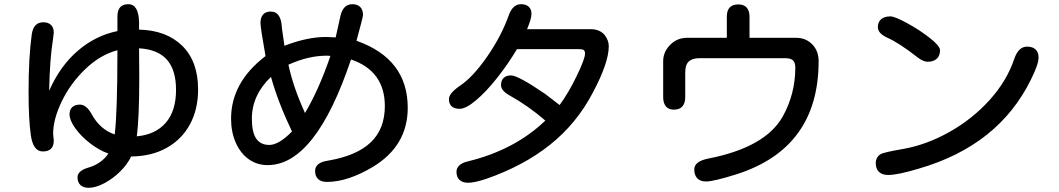

<svg xmlns="http://www.w3.org/2000/svg" viewBox="-20 -801 5040 914"><path d="M923 -375Q923 -281 884.5 -209.5Q846 -138 774 -97.5Q702 -57 604 -56Q587 -19 552 15.5Q517 50 476 71.5Q435 93 402 93Q377 93 363 80Q349 67 349 43Q349 13 397 -2Q462 -20 496 -70Q451 -86 408 -119.5Q365 -153 338 -191Q311 -229 311 -257Q311 -279 324 -291Q337 -303 361 -303Q390 -303 415 -260Q455 -185 526 -161Q539 -263 539 -562Q457 -540 386.5 -472.5Q316 -405 274.5 -319.5Q233 -234 233 -164L236 -132Q236 -80 184 -80Q138 -80 127 -156Q116 -230 116 -364Q116 -528 131 -636Q139 -695 186 -695Q210 -695 223 -682Q236 -669 236 -646L232 -612Q217 -521 214 -369Q266 -487 350.5 -559.5Q435 -632 539 -653V-723Q539 -781 591 -781Q640 -781 642 -695V-660Q772 -657 847.5 -583Q923 -509 923 -375ZM818 -373Q818 -468 774.5 -517Q731 -566 642 -571L643 -433Q643 -238 631 -152Q720 -160 769 -216.5Q818 -273 818 -373Z M1254 -15Q1203 -15 1163.5 -43.5Q1124 -72 1102 -122.5Q1080 -173 1080 -236Q1080 -409 1244 -534Q1220 -669 1220 -692Q1220 -718 1232.5 -732Q1245 -746 1269 -746Q1319 -746 1322 -667L1334 -583Q1442 -625 1532 -625L1578 -623L1599 -718Q1611 -781 1657 -781Q1682 -781 1695 -767.5Q1708 -754 1708 -730Q1708 -719 1677 -607Q1921 -521 1921 -288Q1921 -106 1754 -6Q1635 65 1536 65Q1509 65 1494.5 51.5Q1480 38 1480 13Q1480 -27 1540 -36Q1677 -59 1744.5 -123Q1812 -187 1812 -296Q1812 -463 1651 -518Q1482 -15 1254 -15ZM1262 -111Q1307 -111 1370 -175Q1304 -313 1270 -435Q1179 -348 1179 -236Q1179 -172 1199.5 -141.5Q1220 -111 1262 -111ZM1432 -263Q1498 -374 1553 -535L1536 -536Q1448 -536 1353 -493Q1376 -385 1432 -263Z M2765 -546Q2765 -558 2759 -562.5Q2753 -567 2739 -567H2441Q2398 -495 2346 -429.5Q2294 -364 2246 -323.5Q2198 -283 2168 -283Q2143 -283 2130 -295Q2117 -307 2117 -329Q2117 -356 2167 -391Q2229 -431 2298 -530Q2367 -629 2403 -731Q2422 -781 2460 -781Q2484 -781 2497 -769Q2510 -757 2510 -735Q2510 -712 2489 -662H2793Q2834 -662 2858 -635Q2878 -609 2878 -581Q2878 -502 2801 -358Q2725 -213 2598.5 -112Q2472 -11 2293 51Q2238 69 2209 69Q2182 69 2167.5 55.5Q2153 42 2153 17Q2153 -1 2167 -14Q2181 -27 2208 -33Q2430 -87 2576 -227Q2495 -297 2407 -346Q2365 -369 2365 -396Q2365 -418 2377.5 -430Q2390 -442 2413 -442Q2446 -442 2575 -354L2644 -301Q2686 -358 2725.5 -439.5Q2765 -521 2765 -546Z M3495 -780Q3521 -780 3534.5 -765Q3548 -750 3548 -722V-621H3770Q3816 -621 3846.5 -590Q3877 -559 3877 -510Q3877 -97 3488 28Q3377 63 3341 63Q3314 63 3299.5 48Q3285 33 3285 6Q3285 -33 3351 -46Q3623 -99 3706 -246Q3766 -354 3766 -479Q3766 -503 3755 -513.5Q3744 -524 3718 -524H3310Q3275 -524 3258.5 -508Q3242 -492 3242 -456V-339Q3242 -310 3228.5 -294.5Q3215 -279 3188 -279Q3163 -279 3150 -294.5Q3137 -310 3137 -339V-510Q3137 -557 3175 -592Q3206 -621 3252 -621H3440V-722Q3440 -780 3495 -780Z M4455 -562Q4455 -536 4439.5 -521.5Q4424 -507 4396 -507Q4375 -507 4348 -528Q4258 -598 4205 -621Q4159 -642 4159 -671Q4159 -696 4174.5 -709.5Q4190 -723 4219 -723Q4239 -723 4298 -691Q4357 -659 4406 -620.5Q4455 -582 4455 -562ZM4172 -67Q4186 -76 4280 -92Q4392 -112 4501 -173.5Q4610 -235 4691.5 -325.5Q4773 -416 4808 -520Q4828 -579 4869 -579Q4896 -579 4910 -565.5Q4924 -552 4924 -527Q4924 -495 4888 -423Q4734 -108 4353 2Q4253 32 4208 32Q4180 32 4164.5 17.5Q4149 3 4149 -24Q4149 -53 4172 -67Z"/></svg>

Font: 寒蝉全圆体 Bold
Style: Regular
Weight: 700
Designer: Warren2060
      Designed by Motoya company      

      [Varela Round]
      Joe Prince(Latin component); Avraham Cornf
Foundry: ChillType
Version: Version 3.200